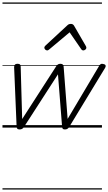

<svg xmlns="http://www.w3.org/2000/svg" viewBox="-20 -1030 873 1550"><path d="M138 15Q124 15 119 8Q114 1 114 -10L94 -488Q94 -498 99.5 -506.5Q105 -515 122 -515Q135 -515 141 -510Q147 -505 147 -492L159 -69L433 -494Q441 -506 448.5 -510.5Q456 -515 468 -515Q481 -515 487.5 -508.5Q494 -502 494 -488L526 -70L779 -496Q785 -507 792.5 -512Q800 -517 811 -514Q827 -512 831.5 -503.5Q836 -495 829 -483L538 -4Q533 4 525 9.5Q517 15 504 15Q491 15 486 8.5Q481 2 481 -10L448 -430L173 -4Q168 4 159.5 9.5Q151 15 138 15ZM361 -623Q352 -623 345 -630Q338 -637 338 -645Q338 -650 340.5 -654Q343 -658 347 -662L523 -825Q530 -832 537 -834.5Q544 -837 553 -837Q560 -837 566 -834Q572 -831 577 -824L672 -660Q675 -655 676 -651.5Q677 -648 677 -644Q677 -635 668.5 -629Q660 -623 653 -623Q647 -623 642.5 -626Q638 -629 635 -634L542 -769L381 -634Q375 -629 370.5 -626Q366 -623 361 -623ZM0 490H803V500H0ZM0 -20H803V0H0ZM0 -505H803V-500H0ZM0 -1010H803V-1000H0Z"/></svg>

Font: Playwrite TZ Guides
Style: Regular
Weight: 400
Designer: Veronika Burian, José Scaglione
Foundry: TypeTogether
Version: Version 1.003